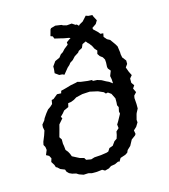

<svg xmlns="http://www.w3.org/2000/svg" viewBox="-105 -766 762 864"><g transform="rotate(-15 276.0 -334.0)"><path d="M278 14 266 7 241 10H218L202 6L180 7L160 0L149 -7L131 -11L118 -17L109 -26L105 -37L85 -45L73 -56L68 -58L64 -70L54 -86L59 -102L52 -115L39 -122L48 -144L46 -158L40 -169L43 -183L54 -210L61 -231L58 -247L59 -259L72 -275L76 -284L89 -303L101 -318L114 -327L125 -337L128 -355L137 -357L158 -374L177 -373L180 -384L200 -389L228 -397L254 -402L260 -404L276 -400L307 -396L328 -395V-390L349 -389L368 -383L386 -373L399 -367L414 -356L413 -375L410 -391L419 -414L409 -426L407 -434L408 -455L407 -469L400 -481L388 -490L380 -502L384 -517L374 -528L367 -542L356 -557L352 -560L344 -570L327 -562L320 -546L303 -537L298 -530L279 -518L266 -504L252 -495L246 -487L235 -477L213 -450L204 -454L190 -455L172 -468L174 -487V-499L189 -520L211 -530L221 -543L232 -550L243 -562L262 -577L261 -588L275 -598L282 -602L276 -605L253 -609L241 -612L211 -619L207 -630L197 -634L205 -663L209 -668L230 -674L258 -670L265 -666L281 -662L304 -664L319 -654H325L333 -646L338 -651L354 -660L374 -682L385 -678L404 -677L405 -672L417 -649L408 -634L389 -621L390 -614L408 -597L417 -586L430 -585L427 -569L439 -555L452 -548L460 -537L470 -523L477 -511L479 -496L481 -482V-474L484 -458L498 -440V-424L488 -410L496 -388L505 -370L494 -357V-337L504 -323L495 -310L504 -291L492 -278L490 -267L492 -239V-218L482 -199L480 -193L474 -170L475 -158L464 -140L450 -127L453 -110L449 -104L430 -90L416 -64L400 -49L395 -38L384 -31L360 -23L351 -8L345 -10L328 -2L309 1L297 9ZM231 -51 247 -56 278 -58 305 -62 314 -65 323 -79 340 -85 353 -103 365 -111 370 -127 373 -143 386 -155 384 -172 392 -185 409 -216 407 -227 411 -246 406 -256 407 -270V-288L395 -312L381 -322L371 -320L364 -328L339 -339L303 -347L268 -345L238 -338L225 -330L210 -324L196 -322L192 -305L170 -295L161 -284L148 -271L153 -263L133 -240L127 -217L118 -184L126 -172V-152L128 -141L130 -122L139 -111L145 -100L150 -87L173 -75L183 -70L202 -65L208 -55Z"/></g></svg>

Font: Winky Rough Light
Style: Italic
Weight: 300
Italic angle: -8.97852°
Designer: Simon Atzbach
Foundry: typofactur
Version: Version 1.206; ttfautohint (v1.8.4.7-5d5b)